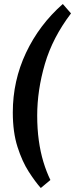

<svg xmlns="http://www.w3.org/2000/svg" viewBox="-20 -739 375 960"><path d="M184 201Q157 171 124 120Q91 69 67.5 -4.5Q44 -78 44 -177Q44 -335 110 -475Q176 -615 294 -719L335 -672Q243 -551 204.5 -419.5Q166 -288 166 -161Q166 -95 174 -37Q182 21 197 70.5Q212 120 232 161Z"/></svg>

Font: Rasa
Style: Italic
Weight: 400
Italic angle: -7.10001°
Designer: Anna Giedrys (Yrsa+Rasa design), David Brezina (Yrsa art-direction, Rasa art-direction, design)
Foundry: Rosetta Type Foundry
Version: Version 2.004